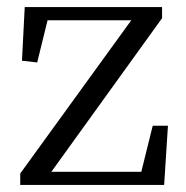

<svg xmlns="http://www.w3.org/2000/svg" viewBox="-20 -522 524 542"><path d="M37.1 0V-32.2L350.6 -464.8H114.3L85 -345.7L42 -350.6L49.8 -502H437.5V-470.7L125 -37.1H378.9L411.1 -167H454.1L443.4 0Z"/></svg>

Font: Bpmf Zihi Box R
Style: R
Weight: 400
Foundry: But Ko
Version: Version 1.320